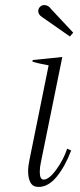

<svg xmlns="http://www.w3.org/2000/svg" viewBox="-20 -728 317 758"><path d="M147 -660Q131 -670 131 -684Q131 -694 138 -701Q145 -708 155 -708Q171 -708 182 -692L269 -599L256 -584ZM91 -52Q91 -72 96 -95L172 -470Q127 -478 108 -485L109 -491L226 -503L142 -90Q137 -68 137 -50Q137 -19 152 -19Q174 -19 203 -59.5Q232 -100 245 -141L261 -134Q237 -71 204 -30.5Q171 10 132 10Q110 10 100.5 -7Q91 -24 91 -52Z"/></svg>

Font: Trirong ExtraLight
Style: Italic
Weight: 275
Italic angle: -12°
Designer: Katatrad Team
Foundry: CadsonDemak
Version: Version 1.003